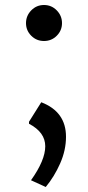

<svg xmlns="http://www.w3.org/2000/svg" viewBox="-20 -597 352 768"><path d="M207 -454Q186 -433 156 -433Q126 -433 105 -454Q84 -475 84 -504.5Q84 -534 105 -555.5Q126 -577 156 -577Q186 -577 207 -555.5Q228 -534 228 -504.5Q228 -475 207 -454ZM244 -50Q244 4 220.5 57Q197 110 163 151L104 124Q161 44 161 -12Q161 -68 96 -102V-110L145 -188Q244 -150 244 -50Z"/></svg>

Font: Halant Semibold
Style: Regular
Weight: 600
Version: Version 1.100;PS 1.0;hotconv 1.0.78;makeotf.lib2.5.61930; tt